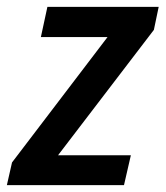

<svg xmlns="http://www.w3.org/2000/svg" viewBox="-45 -539 482 559"><path d="M-25 0 -10 -66 268 -431H74L93 -519H417L403 -452L124 -87H336L316 0Z"/></svg>

Font: Radio Canada Condensed Medium
Style: Italic
Weight: 500
Width: 3
Italic angle: -12°
Designer: Charles Daoud, Etienne Aubert Bonn, Alexandre Saumier Demers, Jacques Le Bailly
Foundry: Radio-Canada
Version: Version 2.104; ttfautohint (v1.8.4.7-5d5b);gftools[0.9.28.de